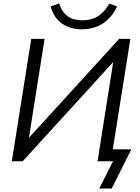

<svg xmlns="http://www.w3.org/2000/svg" viewBox="-20 -929 807 1106"><path d="M551.8 157 631.1 0H541.9L552.6 -68.6H736.5L623.2 157ZM48.1 0 160.1 -705H236.7L141.5 -102.5L117.6 -103.6L666.3 -705H730.9L618.9 0H541.9L637 -602.5L658.9 -600.9L110.7 0ZM451.8 -760Q408.8 -760 372.2 -774.3Q335.5 -788.7 309.7 -818.1Q283.9 -847.5 271.8 -891.5L320.8 -909.3Q336.9 -858.7 369.7 -835.3Q402.6 -812 453.6 -812Q506.2 -812 542 -833.7Q577.9 -855.4 609.8 -908.3L654.4 -891.5Q631.6 -843.9 599.8 -815Q568 -786.2 530.5 -773.1Q492.9 -760 451.8 -760Z"/></svg>

Font: Mulish ExtraLight
Style: Italic
Weight: 200
Italic angle: -9°
Designer: Vernon Adams
Foundry: Vernon Adams
Version: Version 3.603